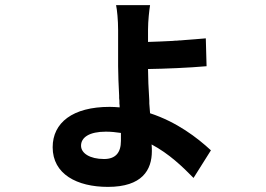

<svg xmlns="http://www.w3.org/2000/svg" viewBox="-20 -653 1040 751"><path d="M574 -62C574 -69 574 -77 573 -88C641 -52 694 -1 737 43L805 -65C751 -115 671 -176 567 -210C566 -222 565 -235 564 -248V-259C561 -305 559 -351 559 -383C626 -384 721 -388 788 -394L785 -503C759 -501 729 -498 698 -496L687 -495C686 -495 684 -495 682 -495L672 -494C670 -494 668 -494 666 -494L656 -493C621 -491 587 -490 559 -489V-537C559 -572 564 -614 567 -633H434C438 -615 442 -574 442 -535V-394C442 -361 444 -321 446 -279V-269C446 -266 447 -262 447 -259V-248C448 -243 448 -238 448 -233C435 -234 423 -235 409 -235C264 -235 186 -173 186 -77C186 28 281 78 402 78C536 78 574 12 574 -62ZM297 -83C297 -116 330 -138 394 -138C414 -138 433 -136 453 -133V-102C453 -56 432 -31 387 -31C331 -31 297 -54 297 -83Z"/></svg>

Font: Glow Sans SC Normal
Style: Bold
Weight: 700
Designer: Ryoko NISHIZUKA (kana, bopomofo & ideographs); Paul D. Hunt (Latin, Greek & Cyrillic); Sandoll Communications, Soo-young
Version: Version 0.93